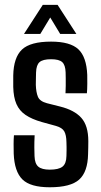

<svg xmlns="http://www.w3.org/2000/svg" viewBox="-20 -784 428 812"><path d="M190.5 8Q108.5 8 74.8 -25.2Q41 -58.5 38 -134Q37.5 -156 37.5 -175.2Q37.5 -194.5 39 -212H126.5Q125 -182 125.2 -161Q125.5 -140 126 -124Q127 -92 142 -79.2Q157 -66.5 190.5 -66.5Q228 -66.5 244.2 -79.2Q260.5 -92 261 -124.5Q261.5 -139 261.5 -147.2Q261.5 -155.5 261.5 -163Q261.5 -170.5 261 -183Q260.5 -213 251.8 -228.5Q243 -244 216.5 -251.5L156.5 -268Q114.5 -280 88.2 -297.8Q62 -315.5 49.5 -344Q37 -372.5 36 -416.5Q36 -431.5 36 -442Q36 -452.5 36 -464.5Q37.5 -541 73 -574.5Q108.5 -608 196 -608Q277 -608 311.5 -575.5Q346 -543 349 -467Q349.5 -456 349.2 -430.2Q349 -404.5 347.5 -389.5H257Q258 -404 258 -420.8Q258 -437.5 258 -452.8Q258 -468 257.5 -478Q256.5 -509 243.2 -521.2Q230 -533.5 196 -533.5Q161 -533.5 147.2 -521.2Q133.5 -509 132.5 -478Q132.5 -470.5 132 -457.5Q131.5 -444.5 131.5 -425.5Q132.5 -393.5 140.5 -374.5Q148.5 -355.5 178.5 -347.5L234 -333.5Q294.5 -318.5 324 -285.5Q353.5 -252.5 353.5 -187Q353.5 -171.5 353.2 -159.5Q353 -147.5 352.5 -132Q351 -57 314.8 -24.5Q278.5 8 190.5 8ZM81.5 -640.5 161 -763.5H223.5L303 -640.5H234.5L192.5 -710L150.5 -640.5Z"/></svg>

Font: Big Shoulders Text Thin SemiBold
Style: Regular
Weight: 600
Version: Version 2.002